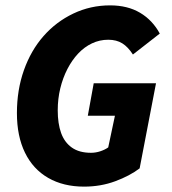

<svg xmlns="http://www.w3.org/2000/svg" viewBox="-20 -683 640 715"><path d="M293 12Q216 12 159.5 -20.5Q103 -53 73 -114.5Q43 -176 43 -262Q43 -348 69 -421.5Q95 -495 142 -548.5Q189 -602 253 -632.5Q317 -663 390 -663Q455 -663 501.5 -635.5Q548 -608 575 -558L475 -480Q457 -508 435.5 -521.5Q414 -535 383 -535Q351 -535 322.5 -521.5Q294 -508 271 -483.5Q248 -459 231 -426Q214 -393 204.5 -354Q195 -315 195 -272Q195 -223 207.5 -188Q220 -153 247.5 -133.5Q275 -114 319 -114Q336 -114 353 -119.5Q370 -125 383 -134L408 -252H307L329 -373H561L500 -56Q463 -28 409 -8Q355 12 293 12Z"/></svg>

Font: Source Code Pro ExtraBold
Style: Italic
Weight: 800
Italic angle: -11°
Monospace: yes
Designer: Paul D. Hunt, Teo Tuominen
Foundry: Adobe Systems Incorporated
Version: Version 1.016;hotconv 1.0.116;makeotfexe 2.5.65601